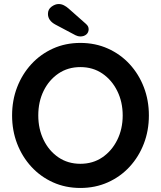

<svg xmlns="http://www.w3.org/2000/svg" viewBox="-20 -923 799 953"><path d="M719 -350Q719 -275 694 -210Q669 -145 623.5 -95.5Q578 -46 515.5 -18Q453 10 379 10Q305 10 243 -18Q181 -46 135.5 -95.5Q90 -145 65 -210Q40 -275 40 -350Q40 -425 65 -490Q90 -555 135.5 -604.5Q181 -654 243 -682Q305 -710 379 -710Q453 -710 515.5 -682Q578 -654 623.5 -604.5Q669 -555 694 -490Q719 -425 719 -350ZM589 -350Q589 -417 562 -471.5Q535 -526 488 -558Q441 -590 379 -590Q317 -590 270 -558Q223 -526 196.5 -472Q170 -418 170 -350Q170 -283 196.5 -228.5Q223 -174 270 -142Q317 -110 379 -110Q441 -110 488 -142Q535 -174 562 -228.5Q589 -283 589 -350ZM378 -742Q373 -742 367 -743.5Q361 -745 355 -748L255 -801Q218 -821 218 -854Q218 -877 236 -890Q254 -903 271 -903Q285 -903 297.5 -896.5Q310 -890 320 -881L406 -805Q414 -798 417 -791.5Q420 -785 420 -778Q420 -762 408.5 -752Q397 -742 378 -742Z"/></svg>

Font: Quicksand Light
Style: Bold
Weight: 700
Version: Version 3.004